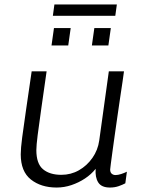

<svg xmlns="http://www.w3.org/2000/svg" viewBox="-20 -831 657 861"><path d="M234 10Q164 10 118.5 -26Q73 -62 73 -139Q73 -165 79.5 -215Q86 -265 97 -339.5Q108 -414 122 -511H189Q176 -419 165.5 -346.5Q155 -274 149 -226Q143 -178 143 -158Q143 -97 173 -72Q203 -47 255 -47Q298 -47 334 -67.5Q370 -88 394.5 -123Q419 -158 425 -201L468 -511H536Q534 -495 529.5 -464.5Q525 -434 519 -394.5Q513 -355 507 -312Q501 -269 495 -228Q489 -187 484.5 -152.5Q480 -118 477 -96.5Q474 -75 474 -71Q474 -58 481 -52Q488 -46 498 -46Q509 -46 523 -50.5Q537 -55 549 -61L542 -9Q529 -2 511.5 4Q494 10 473 10Q435 10 420.5 -13Q406 -36 409 -74Q389 -49 361 -30.5Q333 -12 300.5 -1Q268 10 234 10ZM217 -760 224 -811H504L497 -760ZM211 -627 222 -705H297L286 -627ZM392 -627 403 -705H477L466 -627Z"/></svg>

Font: Chivo Medium ExtraLight
Style: Italic
Weight: 250
Italic angle: -8.05°
Version: Version 2.002